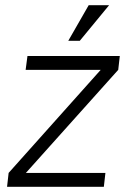

<svg xmlns="http://www.w3.org/2000/svg" viewBox="-20 -714 478 734"><path d="M319 -694H397L285 -558H241ZM79 -53H383L377 0H7L13 -53L365 -447H78L85 -500H438L432 -447Z"/></svg>

Font: Haskoy Light
Style: Italic
Weight: 300
Designer: Ertekin Erdin
Foundry: Ertekin Erdin
Version: Version 2.000; ttfautohint (v1.8.4.7-5d5b)